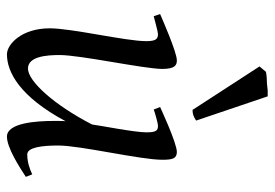

<svg xmlns="http://www.w3.org/2000/svg" viewBox="-136 -616 772 539"><g transform="rotate(90 249.5 -346.0)"><path d="M132 20C182 20 251 -16 320 -145C319 -142 319 -129 319 -112C319 -64 324 20 363 20C394 20 447 -14 476 -33L469 -51C454 -44 435 -37 413 -37C393 -37 388 -79 388 -124C388 -187 428 -354 428 -416C428 -444 425 -457 406 -457C381 -457 280 -410 280 -410L287 -392C291 -394 325 -404 333 -404C347 -404 351 -397 351 -371C351 -338 331 -237 329 -219C275 -114 208 -39 172 -39C138 -39 134 -91 134 -128C134 -186 173 -366 173 -416C173 -451 163 -457 149 -457C126 -457 33 -416 19 -410L25 -392C33 -394 69 -404 75 -404C89 -404 95 -398 95 -371C95 -313 59 -163 59 -100C59 -21 104 20 132 20ZM318 -511 250 -712H234L215 -710C204 -710 190 -709 181 -707L166 -689L288 -501C300 -501 307 -504 318 -511Z"/></g></svg>

Font: Temporarium
Style: Italic
Weight: 400
Italic angle: -7°
Version: Version 1.1